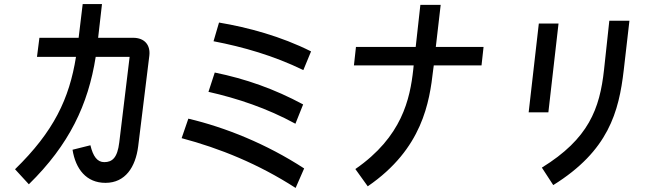

<svg xmlns="http://www.w3.org/2000/svg" viewBox="-20 -859 3240 945"><path d="M122 48C321 -147 414 -344 451 -579H618L567 -158C558 -83 533 -61 493 -61C459 -61 438 -89 425 -144L337 -122C352 -27 405 41 499 41C597 41 647 -37 660 -138L715 -585C721 -636 693 -673 635 -673H463L482 -839H387L367 -673H174L162 -579H354C321 -373 245 -212 54 -26Z M1031 -656C1177 -628 1327 -585 1473 -514L1511 -606C1364 -680 1201 -724 1058 -748ZM1006 -407C1148 -375 1295 -326 1434 -250L1472 -345C1331 -421 1189 -471 1037 -502ZM874 -179C1062 -129 1252 -52 1435 66L1477 -30C1291 -151 1089 -232 907 -275Z M1790 58C2060 -127 2094 -357 2112 -515L2115 -537H2350L2360 -628H2125L2149 -835H2049L2026 -628H1732L1722 -537H2016L2014 -517C1998 -372 1959 -186 1729 -27Z M2703 52C2975 -117 3026 -308 3050 -514L3078 -757H2979L2953 -516C2932 -323 2877 -176 2647 -34ZM2729 -743H2632L2582 -306H2679Z"/></svg>

Font: Smiley Sans Oblique
Style: Regular
Weight: 400
Italic angle: -8°
Designer: oooooohmygosh, Nagisa Chen, Janine Sui, Heda Shi, Jian Li
Foundry: atelierAnchor
Version: Version 2.0.1